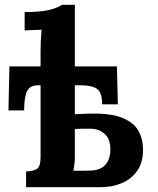

<svg xmlns="http://www.w3.org/2000/svg" viewBox="-20 -775 654 795"><path d="M88 0V-65Q115 -66 131.5 -74.5Q148 -83 148 -126V-422H138Q104 -422 92 -397.5Q80 -373 80 -318H15L19 -500H148V-565Q148 -583 149 -606.5Q150 -630 152 -652Q136 -651 114.5 -650.5Q93 -650 82 -649V-725Q151 -725 188 -735Q225 -745 235 -755H290V-500H464L468 -343H403Q403 -393 381 -407.5Q359 -422 314 -422H290V-302L337 -304Q432 -308 482.5 -288.5Q533 -269 552.5 -234.5Q572 -200 572 -158Q573 -104 549 -69Q525 -34 485 -17Q445 0 397 0ZM284 -68Q303 -68 324 -68Q345 -68 361 -69Q396 -71 416 -92.5Q436 -114 437 -153Q438 -198 414 -220Q390 -242 353 -242Q336 -242 319.5 -242Q303 -242 290 -241V-128Q290 -110 288 -95Q286 -80 284 -68Z"/></svg>

Font: Lora
Style: Bold
Weight: 700
Designer: Olga Karpushina, Alexei Vanyashin (Cyrillic)
Foundry: Cyreal
Version: Version 3.006; ttfautohint (v1.8.4.7-5d5b);gftools[0.9.30]